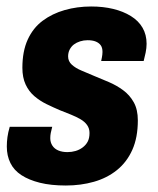

<svg xmlns="http://www.w3.org/2000/svg" viewBox="-20 -560 486 592"><path d="M183 12Q137 12 103 3.5Q69 -5 46 -20Q23 -35 12 -57.5Q1 -80 1 -108Q1 -123 3 -137.5Q5 -152 10 -169H141Q138 -158 136.5 -150Q135 -142 135 -134Q135 -121 141.5 -111Q148 -101 160 -96Q172 -91 188 -91Q201 -91 213 -94.5Q225 -98 235 -105.5Q245 -113 250.5 -123.5Q256 -134 256 -150Q256 -164 248.5 -174.5Q241 -185 228 -192.5Q215 -200 199 -206.5Q183 -213 165 -220Q144 -229 123.5 -239Q103 -249 86 -263.5Q69 -278 59 -299.5Q49 -321 49 -351Q49 -402 65.5 -438Q82 -474 111.5 -496Q141 -518 179.5 -529Q218 -540 261 -540Q298 -540 329 -532.5Q360 -525 383.5 -510.5Q407 -496 419.5 -474.5Q432 -453 432 -425Q432 -412 429 -397.5Q426 -383 423 -372H292Q295 -386 295.5 -391.5Q296 -397 296 -400Q296 -413 290.5 -420.5Q285 -428 275 -432Q265 -436 250 -436Q238 -436 227 -432.5Q216 -429 208 -423Q200 -417 195 -407.5Q190 -398 190 -386Q190 -371 201.5 -360.5Q213 -350 231 -342.5Q249 -335 270 -326Q292 -317 315.5 -307Q339 -297 359.5 -282Q380 -267 392.5 -244.5Q405 -222 405 -189Q405 -136 388 -98Q371 -60 340.5 -35.5Q310 -11 269.5 0.5Q229 12 183 12Z"/></svg>

Font: Archivo Condensed ExtraBold
Style: Italic
Weight: 800
Width: 3
Italic angle: -10°
Designer: Hector Gatti
Foundry: Omnibus-Type
Version: Version 2.001